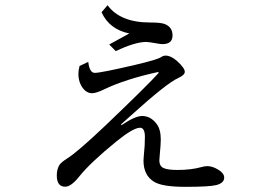

<svg xmlns="http://www.w3.org/2000/svg" viewBox="-20 -663 1040 733"><path d="M397 -493.2 473.6 -535.2Q397.5 -550.8 367.7 -616.2L390.6 -643.1Q439.5 -576.7 554.2 -577.1Q593.8 -577.1 608.9 -571.3Q638.7 -559.6 638.7 -527.8Q638.7 -494.6 600.6 -494.6Q592.8 -494.6 582.5 -496.6Q547.4 -502.9 538.6 -502.9Q495.6 -502.9 421.9 -467.8ZM316.9 -426.8Q321.8 -384.8 341.8 -384.8Q365.2 -384.8 494.6 -415Q582 -435.5 595.7 -445.3Q603 -450.7 612.8 -450.7Q632.3 -450.7 655.8 -430.2Q685.5 -403.3 685.5 -388.7Q685.5 -376.5 659.7 -364.7Q616.7 -345.7 479.5 -221.7L460.4 -204.6L441.9 -188L443.8 -185.1Q495.6 -220.2 522.5 -220.2Q555.7 -220.2 578.6 -189Q593.8 -168.5 593.8 -130.4Q593.8 -111.3 589.8 -70.8Q588.4 -56.6 588.4 -51.3Q588.4 -27.8 605.5 -21Q621.6 -14.2 657.2 -14.2Q710 -14.2 748 -24.9Q761.7 -28.8 771.5 -28.8Q791.5 -28.8 814.9 -14.2Q835.9 -1 835.9 15.1Q835.9 35.6 806.2 43.5Q779.3 50.3 687.5 50.3Q599.1 50.3 567.9 30.8Q527.8 6.3 527.8 -50.3Q527.8 -58.1 529.3 -72.3Q533.2 -106 533.2 -140.1Q533.2 -175.3 514.6 -175.3Q488.8 -175.3 424.3 -123Q324.7 -42 282.2 11.2Q251.5 49.8 229 49.8Q196.8 49.8 196.8 6.8Q196.8 -16.1 206.5 -32.7Q213.9 -43.9 237.3 -58.6Q276.4 -83 384.3 -185.5Q541 -335 585.9 -384.8L584 -388.2Q460 -361.3 377.4 -321.8Q347.2 -307.1 331.5 -307.1Q306.2 -307.1 289.6 -336.9Q279.3 -356.4 279.3 -380.9Q279.3 -394.5 283.7 -411.1Z"/></svg>

Font: BIZ UDMincho
Style: Regular
Weight: 400
Monospace: yes
Designer: TypeBank Co., Ltd.
Foundry: Morisawa Inc.
Version: Version 1.06